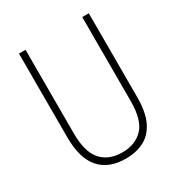

<svg xmlns="http://www.w3.org/2000/svg" viewBox="-171 -833 902 962"><g transform="rotate(-30 280.0 -352.0)"><path d="M482 -228Q482 -142 456.5 -89.5Q431 -37 385.5 -13.5Q340 10 280 10Q182 10 130 -49Q78 -108 78 -229V-714H116V-231Q116 -123 159 -74.5Q202 -26 280 -26Q355 -26 399.5 -72Q444 -118 444 -229V-714H482Z"/></g></svg>

Font: Noto Sans Lao UI Cond ExtLt
Style: Regular
Weight: 200
Width: 3
Designer: Monotype Design Team
Foundry: Monotype Imaging Inc.
Version: Version 2.000; ttfautohint (v1.8.4.7-5d5b)